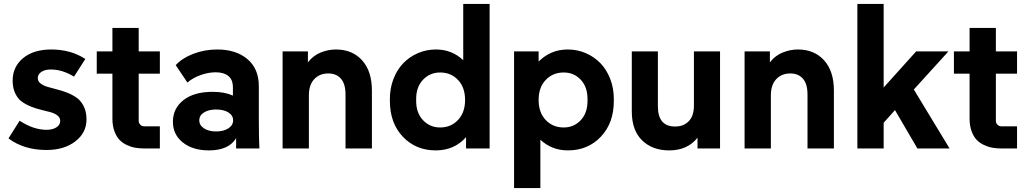

<svg xmlns="http://www.w3.org/2000/svg" viewBox="-20 -750 5194 970"><path d="M214.8 7.8Q100.6 7.8 22.9 -50.8L79.1 -140.1Q149.4 -94.2 214.8 -94.2Q246.1 -94.2 265.1 -106.7Q284.2 -119.1 284.2 -139.2Q284.2 -155.3 271 -166Q257.8 -176.8 236.6 -182.9Q215.3 -189 189.7 -194.8Q164.1 -200.7 138.4 -210.7Q112.8 -220.7 91.6 -235.6Q70.3 -250.5 57.1 -277.8Q43.9 -305.2 43.9 -342.8Q43.9 -412.6 96.7 -456.3Q149.4 -500 238.8 -500Q337.4 -500 411.1 -452.1L354 -362.8Q295.4 -398.9 236.8 -398.9Q206.5 -398.9 188.7 -386.7Q170.9 -374.5 170.9 -355Q170.9 -339.4 184.6 -328.6Q198.2 -317.9 219.7 -311.3Q241.2 -304.7 267.6 -298.3Q293.9 -292 320.3 -281.5Q346.7 -271 368.2 -255.6Q389.6 -240.2 403.3 -212.4Q417 -184.6 417 -147Q417 -79.1 360.4 -35.6Q303.7 7.8 214.8 7.8Z M707.5 0Q684.1 0 663.1 -3.7Q642.1 -7.3 620.4 -17.6Q598.6 -27.8 583.3 -43.9Q567.9 -60.1 557.9 -87.6Q547.9 -115.2 547.9 -150.9V-377.9H468.8V-490.2H547.9V-608.9H680.7V-490.2H787.6V-377.9H680.7V-140.1Q680.7 -127.9 688.7 -119.9Q696.8 -111.8 708.5 -111.8H787.6V0Z M1035.6 9.8Q953.6 9.8 903.6 -30.3Q853.5 -70.3 853.5 -134.8Q853.5 -202.1 906.7 -244.1Q960 -286.1 1054.7 -286.1Q1114.7 -286.1 1156.7 -267.1V-308.1Q1156.7 -347.7 1133.5 -366.2Q1110.4 -384.8 1069.8 -384.8Q1033.7 -384.8 994.4 -371.1Q955.1 -357.4 926.8 -333L867.7 -420.9Q900.9 -457 957.5 -478.5Q1014.2 -500 1077.6 -500Q1172.4 -500 1230 -451.4Q1287.6 -402.8 1287.6 -314.9V-155.8Q1287.6 -51.8 1290.5 0H1172.9V-51.8Q1135.3 9.8 1035.6 9.8ZM1071.8 -85.9Q1109.9 -85.9 1133.8 -101.6Q1157.7 -117.2 1157.7 -142.1Q1157.7 -167 1134 -181.9Q1110.4 -196.8 1071.8 -196.8Q1034.2 -196.8 1010.5 -181.9Q986.8 -167 986.8 -142.1Q986.8 -117.2 1010.5 -101.6Q1034.2 -85.9 1071.8 -85.9Z M1407.7 0V-490.2H1535.6V-435.1Q1563 -470.2 1601.1 -485.1Q1639.2 -500 1676.8 -500Q1760.3 -500 1809.6 -445.1Q1858.9 -390.1 1858.9 -293V0H1725.6V-272Q1725.6 -326.2 1702.4 -352.5Q1679.2 -378.9 1638.7 -378.9Q1594.7 -378.9 1567.6 -350.1Q1540.5 -321.3 1540.5 -268.1V0Z M2181.6 9.8Q2080.6 9.8 2015.1 -59.3Q1949.7 -128.4 1949.7 -240.2V-250Q1949.7 -304.2 1967.8 -351.1Q1985.8 -397.9 2017.1 -430.4Q2048.3 -462.9 2091.1 -481.4Q2133.8 -500 2182.6 -500Q2263.2 -500 2320.3 -445.8V-730H2453.6V0H2334.5V-57.1Q2275.4 9.8 2181.6 9.8ZM2203.6 -106Q2258.3 -106 2293.9 -143.8Q2329.6 -181.6 2329.6 -245.1Q2329.6 -308.6 2293.9 -346.2Q2258.3 -383.8 2203.6 -383.8Q2152.3 -383.8 2117.4 -347.4Q2082.5 -311 2082.5 -250V-240.2Q2082.5 -179.2 2117.4 -142.6Q2152.3 -106 2203.6 -106Z M2577.1 200.2V-490.2H2701.2V-439Q2762.2 -500 2848.1 -500Q2897 -500 2939.7 -481.4Q2982.4 -462.9 3013.7 -430.4Q3044.9 -397.9 3063 -351.1Q3081.1 -304.2 3081.1 -250V-240.2Q3081.1 -128.4 3015.6 -59.3Q2950.2 9.8 2849.1 9.8Q2768.1 9.8 2710 -43.9V200.2ZM2828.1 -106Q2879.4 -106 2913.8 -142.6Q2948.2 -179.2 2948.2 -240.2V-250Q2948.2 -311 2913.8 -347.4Q2879.4 -383.8 2828.1 -383.8Q2772.9 -383.8 2737.1 -346.2Q2701.2 -308.6 2701.2 -245.1Q2701.2 -181.2 2737.1 -143.6Q2772.9 -106 2828.1 -106Z M3360.8 9.8Q3275.9 9.8 3223.9 -41Q3171.9 -91.8 3171.9 -187V-490.2H3303.7V-212.9Q3303.7 -110.8 3390.6 -110.8Q3433.6 -110.8 3459.7 -137.7Q3485.8 -164.6 3485.8 -216.8V-490.2H3617.7V0H3503.9V-54.2Q3453.1 9.8 3360.8 9.8Z M3741.7 0V-490.2H3869.6V-435.1Q3897 -470.2 3935.1 -485.1Q3973.1 -500 4010.7 -500Q4094.2 -500 4143.6 -445.1Q4192.9 -390.1 4192.9 -293V0H4059.6V-272Q4059.6 -326.2 4036.4 -352.5Q4013.2 -378.9 3972.7 -378.9Q3928.7 -378.9 3901.6 -350.1Q3874.5 -321.3 3874.5 -268.1V0Z M4311.5 0V-730H4444.3V-308.1L4608.4 -490.2H4771.5L4596.7 -297.9L4777.3 0H4614.7L4501.5 -193.8L4444.3 -129.9V0Z M5038.1 0Q5014.6 0 4993.7 -3.7Q4972.7 -7.3 4950.9 -17.6Q4929.2 -27.8 4913.8 -43.9Q4898.4 -60.1 4888.4 -87.6Q4878.4 -115.2 4878.4 -150.9V-377.9H4799.3V-490.2H4878.4V-608.9H5011.2V-490.2H5118.2V-377.9H5011.2V-140.1Q5011.2 -127.9 5019.3 -119.9Q5027.3 -111.8 5039.1 -111.8H5118.2V0Z"/></svg>

Font: SUSE
Style: Bold
Weight: 700
Designer: Rene Bieder
Foundry: SUSE
Version: Version 1.000